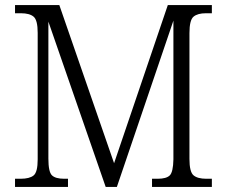

<svg xmlns="http://www.w3.org/2000/svg" viewBox="-20 -734 891 754"><path d="M39 0V-32H61Q96 -32 112 -45Q128 -58 128 -108V-605Q128 -655 112 -668.5Q96 -682 62 -682H39V-714H213L428 -93L639 -714H812V-682H789Q756 -682 740 -668.5Q724 -655 724 -604V-110Q724 -59 740 -45.5Q756 -32 790 -32H812V0H577V-32H599Q633 -32 646.5 -45Q660 -58 661 -108V-653L439 0H395L170 -649V-111Q170 -59 184 -45.5Q198 -32 232 -32H247V0Z"/></svg>

Font: Noto Serif Lao SemiCondensed Light
Style: Regular
Weight: 300
Width: 4
Designer: Monotype Design Team
Foundry: Monotype Imaging Inc.
Version: Version 2.003; ttfautohint (v1.8.4.7-5d5b)